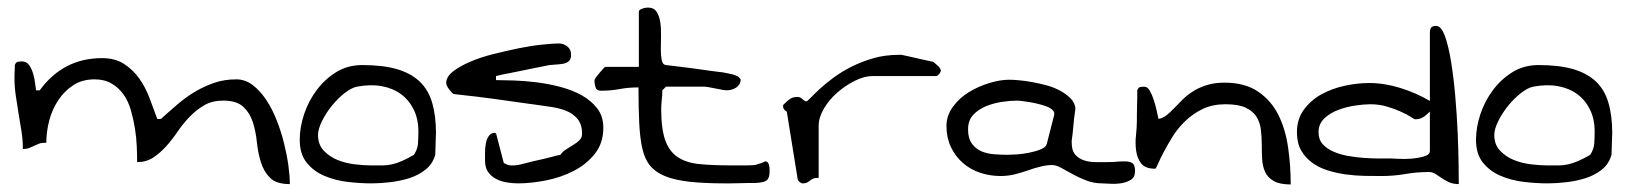

<svg xmlns="http://www.w3.org/2000/svg" viewBox="-20 -488 4347 512"><path d="M575.2 -219.7Q545.9 -219.7 524.9 -207.5Q503.9 -195.3 486.3 -177.2Q468.8 -159.2 454.1 -137.7Q439.5 -116.2 423.3 -98.1Q407.2 -80.1 388.7 -67.9Q370.1 -55.7 345.7 -55.7Q345.7 -74.2 344.7 -97.7Q343.8 -121.1 339.8 -145.5Q335.9 -169.9 329.1 -193.8Q322.3 -217.8 309.6 -235.8Q296.9 -253.9 277.8 -265.1Q258.8 -276.4 232.4 -276.4Q199.2 -276.4 175.3 -260.7Q151.4 -245.1 135.3 -220.7Q119.1 -196.3 111.3 -166.5Q103.5 -136.7 103.5 -107.4Q90.8 -107.4 84.5 -105Q78.1 -102.5 71.8 -99.6Q65.4 -96.7 59.1 -93.8Q52.7 -90.8 41 -90.8Q41 -115.2 37.1 -139.2Q33.2 -163.1 29.3 -186.5Q25.4 -210 22 -233.4Q18.6 -256.8 18.6 -280.3V-287.1Q18.6 -292 19 -297.4Q19.5 -302.7 19.5 -306.6V-314.5Q22.5 -322.3 27.3 -323.2Q32.2 -324.2 38.1 -324.2Q50.8 -324.2 57.6 -314.5Q64.5 -304.7 68.4 -291.5Q72.3 -278.3 73.7 -265.1Q75.2 -252 76.2 -247.1H85.9Q117.2 -290 158.7 -311.5Q200.2 -333 252 -333Q287.1 -333 311 -317.4Q335 -301.8 351.6 -278.3Q368.2 -254.9 378.9 -226.1Q389.6 -197.3 399.4 -170.9H409.2Q430.7 -190.4 453.6 -210Q476.6 -229.5 500.5 -243.7Q524.4 -257.8 551.3 -267.1Q578.1 -276.4 610.4 -276.4Q633.8 -276.4 653.8 -261.2Q673.8 -246.1 689.9 -221.7Q706.1 -197.3 717.8 -167.5Q729.5 -137.7 737.3 -106.4Q745.1 -75.2 749 -46.9Q752.9 -18.6 752.9 2.9Q716.8 2.9 700.2 -13.7Q683.6 -30.3 675.8 -55.2Q668 -80.1 665 -108.9Q662.1 -137.7 654.3 -162.1Q646.5 -186.5 628.9 -203.1Q611.3 -219.7 575.2 -219.7Z M779.3 -115.2Q779.3 -148.4 791 -183.6Q802.7 -218.8 824.7 -248Q846.7 -277.3 877 -295.9Q907.2 -314.5 946.3 -314.5Q1001 -314.5 1038.1 -303.7Q1075.2 -293 1098.6 -271Q1122.1 -249 1132.3 -214.4Q1142.6 -179.7 1142.6 -132.8Q1142.6 -129.9 1142.1 -121.6Q1141.6 -113.3 1141.6 -104.5Q1141.6 -95.7 1141.1 -87.4Q1140.6 -79.1 1140.6 -75.2Q1133.8 -50.8 1114.7 -35.6Q1095.7 -20.5 1070.8 -12.7Q1045.9 -4.9 1019 -2Q992.2 1 970.7 1Q940.4 1 907.2 -2.9Q874 -6.8 845.2 -19Q816.4 -31.2 797.9 -54.2Q779.3 -77.1 779.3 -115.2ZM828.1 -127.9Q828.1 -102.5 843.3 -86.4Q858.4 -70.3 879.9 -61.5Q901.4 -52.7 926.3 -49.8Q951.2 -46.9 968.8 -46.9Q986.3 -46.9 999.5 -46.9Q1012.7 -46.9 1025.4 -49.8Q1038.1 -52.7 1051.8 -58.6Q1065.4 -64.5 1084 -75.2Q1093.8 -90.8 1094.7 -106Q1095.7 -121.1 1095.7 -137.7Q1095.7 -170.9 1083 -196.3Q1070.3 -221.7 1048.8 -237.3Q1027.3 -252.9 997.6 -258.3Q967.8 -263.7 931.6 -256.8Q917 -253.9 898.4 -239.3Q879.9 -224.6 864.3 -205.1Q848.6 -185.5 838.4 -164.6Q828.1 -143.6 828.1 -127.9Z M1273.4 -59.6V-80.1Q1273.4 -92.8 1275.4 -104.5Q1277.3 -116.2 1283.2 -125Q1289.1 -133.8 1299.8 -133.8V-132.8H1302.7L1322.3 -57.6Q1322.3 -53.7 1326.2 -51.8Q1330.1 -49.8 1334.5 -48.3Q1338.9 -46.9 1343.3 -46.9Q1347.7 -46.9 1350.6 -46.9Q1352.5 -46.9 1356 -47.4Q1359.4 -47.9 1360.4 -47.9Q1366.2 -48.8 1382.8 -53.2Q1399.4 -57.6 1417.5 -61.5Q1435.5 -65.4 1451.7 -69.8Q1467.8 -74.2 1474.6 -75.2Q1479.5 -83 1489.3 -89.4Q1499 -95.7 1508.8 -101.6Q1518.6 -107.4 1525.4 -114.3Q1532.2 -121.1 1532.2 -131.8Q1532.2 -156.2 1520 -170.9Q1507.8 -185.5 1488.8 -192.9Q1469.7 -200.2 1448.2 -203.1Q1426.8 -206.1 1407.2 -209Q1399.4 -210 1382.3 -212.4Q1365.2 -214.8 1343.8 -217.8Q1322.3 -220.7 1298.8 -224.1Q1275.4 -227.5 1253.4 -230Q1231.4 -232.4 1214.4 -234.4Q1197.3 -236.3 1189.5 -237.3Q1183.6 -241.2 1176.8 -251Q1169.9 -260.7 1169.9 -266.6Q1169.9 -283.2 1188 -297.4Q1206.1 -311.5 1233.4 -323.2Q1260.7 -335 1295.4 -343.8Q1330.1 -352.5 1363.8 -359.4Q1397.5 -366.2 1426.3 -369.1Q1455.1 -372.1 1470.7 -372.1Q1482.4 -372.1 1492.7 -364.3Q1502.9 -356.4 1502.9 -341.8Q1502.9 -330.1 1496.6 -324.7Q1490.2 -319.3 1481 -317.9Q1471.7 -316.4 1462.4 -315.9Q1453.1 -315.4 1445.3 -314.5Q1429.7 -311.5 1405.8 -306.6Q1381.8 -301.8 1358.4 -296.9Q1335 -292 1319.3 -289.1L1302.7 -285.2V-274.4Q1321.3 -274.4 1349.6 -273.4Q1377.9 -272.5 1410.2 -268.6Q1442.4 -264.6 1474.1 -256.3Q1505.9 -248 1531.2 -233.9Q1556.6 -219.7 1572.8 -198.7Q1588.9 -177.7 1588.9 -147.5Q1588.9 -106.4 1566.4 -78.1Q1543.9 -49.8 1509.8 -32.2Q1475.6 -14.6 1435.5 -6.8Q1395.5 1 1361.3 1Q1347.7 1 1332 -1.5Q1316.4 -3.9 1303.2 -10.7Q1290 -17.6 1281.7 -29.3Q1273.4 -41 1273.4 -59.6Z M1682.6 -254.9Q1655.3 -254.9 1632.3 -250.5Q1609.4 -246.1 1582 -246.1Q1571.3 -246.1 1568.4 -254.4Q1565.4 -262.7 1565.4 -270.5V-275.4Q1567.4 -279.3 1571.8 -285.2Q1576.2 -291 1581.1 -296.4Q1585.9 -301.8 1589.4 -305.7Q1592.8 -309.6 1593.8 -309.6H1683.6V-456.1Q1683.6 -460 1686.5 -461.9Q1689.5 -463.9 1693.8 -465.3Q1698.2 -466.8 1702.1 -467.3Q1706.1 -467.8 1708 -467.8Q1723.6 -467.8 1731 -456.5Q1738.3 -445.3 1740.7 -428.7Q1743.2 -412.1 1742.7 -392.6Q1742.2 -373 1742.2 -356.4Q1742.2 -339.8 1744.6 -327.6Q1747.1 -315.4 1755.9 -314.5Q1763.7 -313.5 1785.6 -311Q1807.6 -308.6 1831.5 -305.2Q1855.5 -301.8 1877 -298.8Q1898.4 -295.9 1908.2 -294.9Q1910.2 -294.9 1915.5 -293.5Q1920.9 -292 1927.2 -291Q1933.6 -290 1938.5 -288.1Q1943.4 -286.1 1945.3 -285.2Q1947.3 -285.2 1951.2 -281.2Q1955.1 -277.3 1955.1 -275.4Q1955.1 -268.6 1951.2 -262.7Q1947.3 -256.8 1941.4 -253.4Q1935.5 -250 1929.2 -248.5Q1922.9 -247.1 1917 -247.1Q1915 -247.1 1906.2 -248.5Q1897.5 -250 1888.2 -252Q1878.9 -253.9 1870.6 -255.4Q1862.3 -256.8 1860.4 -256.8H1850.6Q1841.8 -256.8 1832 -256.8Q1822.3 -256.8 1812.5 -256.8H1786.1Q1779.3 -256.8 1772.5 -256.8Q1765.6 -256.8 1760.7 -256.8H1755.9L1746.1 -247.1Q1746.1 -246.1 1746.1 -240.2Q1746.1 -234.4 1745.1 -226.6Q1744.1 -218.8 1743.7 -210.4Q1743.2 -202.1 1743.2 -197.3Q1743.2 -144.5 1753.9 -114.3Q1764.6 -84 1787.6 -68.8Q1810.5 -53.7 1846.2 -50.3Q1881.8 -46.9 1933.6 -46.9Q1939.5 -46.9 1949.2 -46.9Q1959 -46.9 1968.8 -46.9Q1978.5 -46.9 1985.4 -47.4Q1992.2 -47.9 1993.2 -47.9Q1994.1 -47.9 1998 -49.3Q2002 -50.8 2007.3 -52.2Q2012.7 -53.7 2016.1 -55.7Q2019.5 -57.6 2021.5 -57.6Q2025.4 -57.6 2027.8 -54.2Q2030.3 -50.8 2031.2 -45.9Q2032.2 -41 2032.2 -37.1V-30.3Q2032.2 -14.6 2025.4 -7.8Q2018.6 -1 1993.2 0H1976.6Q1964.8 0 1952.6 0.5Q1940.4 1 1927.7 1H1913.1Q1857.4 1 1818.4 -3.4Q1779.3 -7.8 1753.9 -18.1Q1728.5 -28.3 1713.9 -45.9Q1699.2 -63.5 1692.9 -91.8Q1686.5 -120.1 1684.6 -160.2Q1682.6 -200.2 1682.6 -254.9Z M2078.1 -190.4Q2077.1 -190.4 2073.2 -193.8Q2069.3 -197.3 2069.3 -200.2Q2068.4 -200.2 2068.4 -202.1V-207Q2068.4 -208 2069.3 -209Q2080.1 -219.7 2087.4 -224.6Q2094.7 -229.5 2107.4 -229.5Q2111.3 -229.5 2114.7 -227.5Q2118.2 -225.6 2120.1 -223.6Q2122.1 -221.7 2124.5 -219.7Q2127 -217.8 2129.9 -217.8Q2132.8 -217.8 2141.6 -227.1Q2150.4 -236.3 2165 -250Q2179.7 -263.7 2201.2 -279.8Q2222.7 -295.9 2249.5 -309.6Q2276.4 -323.2 2308.1 -332.5Q2339.8 -341.8 2377.9 -341.8H2383.8Q2387.7 -340.8 2399.9 -338.4Q2412.1 -335.9 2425.8 -332.5Q2439.5 -329.1 2451.7 -326.7Q2463.9 -324.2 2468.8 -323.2Q2469.7 -322.3 2472.7 -319.8Q2475.6 -317.4 2478.5 -314.9Q2481.4 -312.5 2483.9 -309.6Q2486.3 -306.6 2487.3 -304.7Q2487.3 -303.7 2488.3 -301.8Q2488.3 -301.8 2488.8 -300.8Q2489.3 -299.8 2489.3 -299.8L2488.3 -297.9Q2488.3 -297.9 2488.3 -296.9Q2487.3 -295.9 2487.3 -294.9Q2486.3 -292 2482.4 -288.6Q2478.5 -285.2 2478.5 -285.2H2306.6Q2285.2 -285.2 2260.3 -272.9Q2235.4 -260.7 2213.4 -241.7Q2191.4 -222.7 2177.2 -198.7Q2163.1 -174.8 2163.1 -152.3V-13.7Q2152.3 -13.7 2147.5 -11.2Q2142.6 -8.8 2139.2 -5.9Q2135.7 -2.9 2131.8 -1Q2127.9 1 2121.1 1H2119.1Q2118.2 1 2117.2 0Q2113.3 -1 2110.4 -4.4Q2107.4 -7.8 2107.4 -8.8Z M2786.1 -47.9Q2770.5 -47.9 2753.4 -43.5Q2736.3 -39.1 2719.7 -33.2Q2703.1 -27.3 2685.1 -22.9Q2667 -18.6 2648.4 -18.6Q2620.1 -18.6 2593.8 -27.3Q2567.4 -36.1 2547.4 -53.7Q2527.3 -71.3 2515.6 -96.2Q2503.9 -121.1 2503.9 -152.3Q2503.9 -179.7 2521 -203.1Q2538.1 -226.6 2563.5 -242.2Q2588.9 -257.8 2618.2 -266.6Q2647.5 -275.4 2670.9 -275.4Q2681.6 -275.4 2697.8 -273.9Q2713.9 -272.5 2732.9 -269Q2752 -265.6 2771.5 -260.3Q2791 -254.9 2807.1 -246.1Q2823.2 -237.3 2834.5 -226.1Q2845.7 -214.8 2847.7 -200.2Q2847.7 -195.3 2845.7 -183.1Q2843.8 -170.9 2842.8 -157.2Q2841.8 -143.6 2840.3 -131.3Q2838.9 -119.1 2837.9 -113.3V-107.4Q2837.9 -85.9 2847.7 -75.2Q2857.4 -64.5 2871.6 -60.1Q2885.7 -55.7 2901.4 -55.7H2932.6Q2947.3 -55.7 2951.2 -56.2Q2955.1 -56.6 2956.5 -56.6Q2958 -56.6 2961.4 -57.1Q2964.8 -57.6 2980.5 -57.6Q2993.2 -57.6 3000 -52.7Q3006.8 -47.9 3006.8 -32.2Q3006.8 -15.6 2996.1 -8.8Q2985.4 -2 2970.7 0.5Q2956.1 2.9 2941.4 2Q2926.8 1 2918.9 1Q2896.5 1 2876.5 -6.8Q2856.4 -14.6 2839.8 -23.9Q2823.2 -33.2 2809.6 -40.5Q2795.9 -47.9 2786.1 -47.9ZM2561.5 -142.6Q2561.5 -119.1 2571.8 -105Q2582 -90.8 2597.2 -84.5Q2612.3 -78.1 2630.9 -76.7Q2649.4 -75.2 2667 -75.2Q2673.8 -75.2 2689.9 -76.2Q2706.1 -77.1 2723.6 -80.6Q2741.2 -84 2755.4 -89.8Q2769.5 -95.7 2771.5 -104.5L2791 -180.7Q2793 -188.5 2787.1 -194.3Q2781.2 -200.2 2771 -204.1Q2760.7 -208 2748.5 -210.9Q2736.3 -213.9 2724.6 -215.8Q2712.9 -217.8 2703.6 -218.8Q2694.3 -219.7 2692.4 -219.7Q2674.8 -219.7 2651.9 -216.3Q2628.9 -212.9 2608.9 -204.6Q2588.9 -196.3 2575.2 -181.6Q2561.5 -167 2561.5 -142.6Z M3248 -210Q3213.9 -210 3188 -197.8Q3162.1 -185.5 3141.6 -166Q3121.1 -146.5 3107.4 -124.5Q3093.8 -102.5 3083.5 -83Q3073.2 -63.5 3067.9 -50.8Q3062.5 -38.1 3060.5 -38.1Q3034.2 -38.1 3023.4 -51.8Q3012.7 -65.4 3009.8 -85.4Q3006.8 -105.5 3009.3 -127.4Q3011.7 -149.4 3011.7 -166V-182.6Q3011.7 -194.3 3012.2 -207Q3012.7 -219.7 3012.7 -230.5V-247.1Q3015.6 -254.9 3020.5 -255.9Q3025.4 -256.8 3031.2 -256.8Q3040 -256.8 3045.9 -246.6Q3051.8 -236.3 3056.6 -221.7Q3061.5 -207 3064.5 -192.9Q3067.4 -178.7 3069.3 -170.9Q3081.1 -172.9 3090.8 -180.7Q3100.6 -188.5 3110.8 -199.2Q3121.1 -210 3132.8 -221.7Q3144.5 -233.4 3160.2 -243.7Q3175.8 -253.9 3196.8 -260.7Q3217.8 -267.6 3245.1 -267.6Q3299.8 -267.6 3335 -243.7Q3370.1 -219.7 3389.2 -181.2Q3408.2 -142.6 3415 -94.2Q3421.9 -45.9 3421.9 3.9Q3392.6 3.9 3376.5 -5.4Q3360.4 -14.6 3353.5 -29.8Q3346.7 -44.9 3345.7 -64Q3344.7 -83 3344.7 -103Q3344.7 -123 3342.3 -142.6Q3339.8 -162.1 3330.6 -176.8Q3321.3 -191.4 3302.2 -200.7Q3283.2 -210 3248 -210Z M3790 -29.3Q3757.8 -29.3 3727.1 -23.9Q3696.3 -18.6 3665 -18.6Q3643.6 -18.6 3618.7 -19Q3593.8 -19.5 3568.8 -22.9Q3543.9 -26.4 3520.5 -33.7Q3497.1 -41 3479 -54.2Q3460.9 -67.4 3449.7 -86.9Q3438.5 -106.4 3438.5 -135.7Q3438.5 -170.9 3457.5 -196.3Q3476.6 -221.7 3504.4 -236.8Q3532.2 -252 3565.9 -259.3Q3599.6 -266.6 3630.9 -266.6Q3671.9 -266.6 3714.4 -253.4Q3756.8 -240.2 3793 -218.8V-399.4Q3793 -412.1 3797.4 -415.5Q3801.8 -418.9 3809.6 -418.9Q3823.2 -418.9 3833 -392.1Q3842.8 -365.2 3849.6 -323.2Q3856.4 -281.2 3860.8 -230.5Q3865.2 -179.7 3867.2 -132.8Q3869.1 -85.9 3869.6 -49.3Q3870.1 -12.7 3870.1 2.9Q3854.5 2.9 3843.3 -2.4Q3832 -7.8 3823.7 -13.7Q3815.4 -19.5 3807.6 -24.4Q3799.8 -29.3 3790 -29.3ZM3496.1 -135.7Q3496.1 -116.2 3506.8 -104Q3517.6 -91.8 3535.2 -84Q3552.7 -76.2 3574.2 -72.3Q3595.7 -68.4 3617.2 -66.9Q3638.7 -65.4 3658.2 -65.4H3690.4Q3692.4 -65.4 3708.5 -64.5Q3724.6 -63.5 3743.2 -64.9Q3761.7 -66.4 3777.3 -70.8Q3793 -75.2 3793 -85.9V-190.4Q3782.2 -179.7 3773.9 -174.8Q3765.6 -169.9 3752.9 -169.9Q3752 -169.9 3742.2 -176.3Q3732.4 -182.6 3716.3 -189.9Q3700.2 -197.3 3679.2 -203.6Q3658.2 -210 3633.8 -210Q3617.2 -210 3593.8 -206.5Q3570.3 -203.1 3548.3 -194.8Q3526.4 -186.5 3511.2 -171.9Q3496.1 -157.2 3496.1 -135.7Z M3916 -115.2Q3916 -148.4 3927.7 -183.6Q3939.5 -218.8 3961.4 -248Q3983.4 -277.3 4013.7 -295.9Q4043.9 -314.5 4083 -314.5Q4137.7 -314.5 4174.8 -303.7Q4211.9 -293 4235.4 -271Q4258.8 -249 4269 -214.4Q4279.3 -179.7 4279.3 -132.8Q4279.3 -129.9 4278.8 -121.6Q4278.3 -113.3 4278.3 -104.5Q4278.3 -95.7 4277.8 -87.4Q4277.3 -79.1 4277.3 -75.2Q4270.5 -50.8 4251.5 -35.6Q4232.4 -20.5 4207.5 -12.7Q4182.6 -4.9 4155.8 -2Q4128.9 1 4107.4 1Q4077.1 1 4043.9 -2.9Q4010.7 -6.8 3981.9 -19Q3953.1 -31.2 3934.6 -54.2Q3916 -77.1 3916 -115.2ZM3964.8 -127.9Q3964.8 -102.5 3980 -86.4Q3995.1 -70.3 4016.6 -61.5Q4038.1 -52.7 4063 -49.8Q4087.9 -46.9 4105.5 -46.9Q4123 -46.9 4136.2 -46.9Q4149.4 -46.9 4162.1 -49.8Q4174.8 -52.7 4188.5 -58.6Q4202.1 -64.5 4220.7 -75.2Q4230.5 -90.8 4231.4 -106Q4232.4 -121.1 4232.4 -137.7Q4232.4 -170.9 4219.7 -196.3Q4207 -221.7 4185.5 -237.3Q4164.1 -252.9 4134.3 -258.3Q4104.5 -263.7 4068.4 -256.8Q4053.7 -253.9 4035.2 -239.3Q4016.6 -224.6 4001 -205.1Q3985.4 -185.5 3975.1 -164.6Q3964.8 -143.6 3964.8 -127.9Z"/></svg>

Font: Swanky and Moo Moo Cyrillic
Style: Regular
Weight: 400
Designer: Kimberly Geswein; Denis Ignatov
Foundry: Kimberly Geswein; Denis Ignatov
Version: Version 1.003 June 27, 2018